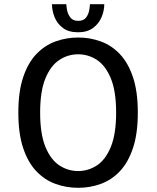

<svg xmlns="http://www.w3.org/2000/svg" viewBox="-20 -885 750 916"><path d="M353 11Q296 11 244.5 -7.8Q193 -26.5 153.2 -68.2Q113.5 -110 90.5 -178.8Q67.5 -247.5 67.5 -348Q67.5 -448 90.5 -516.5Q113.5 -585 153.2 -626.8Q193 -668.5 244.5 -687.2Q296 -706 353 -706Q410 -706 461.2 -687.2Q512.5 -668.5 552 -626.8Q591.5 -585 614.5 -516.5Q637.5 -448 637.5 -348Q637.5 -247.5 614.5 -178.8Q591.5 -110 552 -68.2Q512.5 -26.5 461.2 -7.8Q410 11 353 11ZM353 -69Q401.5 -69 442.8 -96.2Q484 -123.5 509 -184.8Q534 -246 534 -348Q534 -449.5 509 -510.5Q484 -571.5 442.8 -598.8Q401.5 -626 353 -626Q304 -626 262.8 -598.8Q221.5 -571.5 196.5 -510.5Q171.5 -449.5 171.5 -348Q171.5 -246 196.5 -184.8Q221.5 -123.5 262.8 -96.2Q304 -69 353 -69ZM477.5 -865Q477.5 -834 464.5 -803Q451.5 -772 423.8 -751.5Q396 -731 352 -731Q307.5 -731 280.2 -751.5Q253 -772 240.5 -803Q228 -834 228 -865H296.5Q296.5 -854.5 300.2 -835.5Q304 -816.5 316 -801Q328 -785.5 353 -785.5Q378.5 -785.5 390.2 -800.8Q402 -816 405.5 -835.2Q409 -854.5 409 -865Z"/></svg>

Font: League Mono
Style: Regular
Weight: 400
Width: 6
Designer: Tyler Finck
Foundry: The League of Moveable Type / Tyler Finck
Version: Version 2.300;RELEASE